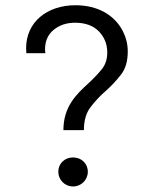

<svg xmlns="http://www.w3.org/2000/svg" viewBox="-20 -688 572 714"><path d="M292 -204.1C292 -239.7 300.3 -268.6 317.4 -290.5C334 -312 352.5 -332 373.5 -350.1C394 -368.2 412.6 -388.2 429.7 -410.2C446.8 -431.6 455.1 -460.4 455.1 -497.1C455.1 -525.4 447.8 -552.7 433.1 -579.1C403.3 -631.3 344.7 -668.5 260.7 -668.5C154.3 -668.5 77.1 -605.5 77.1 -508.8C77.1 -502.4 77.6 -496.6 78.1 -490.2H148.9C147.9 -495.1 147.5 -500 147.5 -504.4C147.5 -535.2 158.2 -559.6 179.7 -577.1C201.2 -594.7 227.5 -603.5 259.3 -603.5C296.9 -603.5 326.7 -592.8 347.7 -571.3C368.7 -549.3 378.9 -523.4 378.9 -492.7C378.9 -467.8 372.1 -446.8 357.9 -429.7C343.8 -412.6 327.6 -395.5 309.6 -378.9C264.6 -337.9 215.8 -292 215.8 -204.1ZM196.8 -49.3C196.8 -19.5 220.7 5.4 251.5 5.4C282.7 5.4 306.6 -19.5 306.6 -49.3C306.6 -80.1 282.7 -102.5 251.5 -102.5C220.7 -102.5 196.8 -80.1 196.8 -49.3Z"/></svg>

Font: Estedad Regular
Style: Regular
Weight: 400
Designer: Amin Abedi
Version: Version 7.3